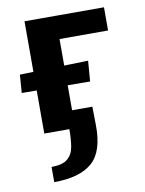

<svg xmlns="http://www.w3.org/2000/svg" viewBox="-73 -473 535 709"><g transform="rotate(-10 195.0 -119.0)"><path d="M68 0V-421H184V0ZM268 -160 12 -162 17 -230 274 -237ZM128 -334V-421H366V-334ZM73 183V126Q115 126 134 109.5Q153 93 157.5 64Q162 35 162 0H105V-67H260L261 0Q263 101 216 142Q169 183 73 183Z"/></g></svg>

Font: Ysabeau Office
Style: Bold
Weight: 700
Designer: Christian Thalmann (Catharsis Fonts)
Version: Version 2.001;gftools[0.9.30]; featfreeze: tnum,lnum,ss02